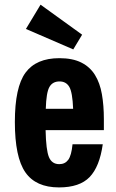

<svg xmlns="http://www.w3.org/2000/svg" viewBox="-20 -807 506 837"><path d="M238.4 -91.4Q206.2 -91.4 193.4 -122Q180.6 -152.6 178.8 -239.6H432.8V-287.4Q432.8 -347.4 424.2 -396.4Q415.6 -445.4 394 -480.3Q372.4 -515.2 334.5 -534.3Q296.6 -553.4 238.8 -553.4Q137.8 -553.4 91.3 -490.3Q44.8 -427.2 44.8 -275.2Q44.8 -121.8 90.5 -55.9Q136.2 10 237.2 10Q327.2 10 370.7 -35.1Q414.2 -80.2 428 -178.2H296.2Q291.4 -129 277.4 -110.2Q263.4 -91.4 238.4 -91.4ZM239.6 -452Q268.2 -452 282.1 -428.3Q296 -404.6 298.8 -332.8H179.6Q181.6 -403.2 195.3 -427.6Q209 -452 239.6 -452ZM338 -655.8 156.8 -786.6 93 -680.8 299.4 -591.6Z"/></svg>

Font: Secuela Light
Style: Regular
Weight: 300
Designer: Fernando Haro
Foundry: deFharo
Version: Version 1.708